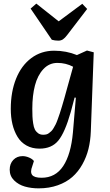

<svg xmlns="http://www.w3.org/2000/svg" viewBox="-20 -803 602 1053"><path d="M147.9 -755.9 179.2 -783.2 301.8 -686 431.2 -782.2 458 -753.9 349.1 -611.8Q335.9 -594.2 325.2 -587.2Q314.5 -580.1 299.8 -580.1Q280.3 -580.1 264.2 -585ZM396 -267.1 389.2 -268.1 368.2 -189Q336.4 -76.7 300 -32.2Q263.7 12.2 196.8 12.2Q156.2 12.2 125.5 -4.9Q94.7 -22 76.2 -52.5Q57.6 -83 48.3 -121.6Q39.1 -160.2 39.1 -206.1Q39.1 -298.8 68.1 -371.3Q97.2 -443.8 151.6 -484.4Q206.1 -524.9 276.9 -524.9Q343.8 -524.9 401.9 -501L457 -525.9L494.1 -516.1L478 -81.1Q476.1 -30.8 465.1 13.9Q454.1 58.6 431.6 98.6Q409.2 138.7 376.7 167.5Q344.2 196.3 296.9 213.1Q249.5 230 191.9 230Q151.4 230 116.7 220.2Q82 210.4 57.6 186.5Q33.2 162.6 33.2 127.9Q33.2 94.7 53 74Q72.8 53.2 104 53.2Q120.6 53.2 138.9 60.8Q157.2 68.4 166 80.1L157.2 107.9Q144.5 140.6 156.2 156.2Q168 171.9 208 171.9Q284.2 171.9 326.7 107.7Q369.1 43.5 379.9 -76.2ZM216.8 -64Q225.6 -64 233.4 -65.7Q241.2 -67.4 248.3 -72.8Q255.4 -78.1 261.2 -83.5Q267.1 -88.9 273.7 -100.1Q280.3 -111.3 285.2 -120.8Q290 -130.4 296.4 -148.2Q302.7 -166 307.6 -180.2Q312.5 -194.3 319.8 -219.2Q327.1 -244.1 332.8 -263.7Q338.4 -283.2 347.2 -315.9L380.9 -437Q341.3 -458 294.9 -458Q249.5 -458 217.8 -423.8Q186 -389.6 171.6 -334.2Q157.2 -278.8 157.2 -207Q157.2 -180.7 158 -164.3Q158.7 -147.9 161.9 -126.7Q165 -105.5 171.1 -93.3Q177.2 -81.1 188.7 -72.5Q200.2 -64 216.8 -64Z"/></svg>

Font: Literata Book SemiBold
Style: Italic
Weight: 600
Italic angle: -3°
Designer: Latin by Veronika Burian and Jose Scaglione. Greek by Irene Vlachou. Cyrillic by Vera Evstafieva
Foundry: TypeTogether
Version: Version 1.003;PS 001.003;hotconv 1.0.88;makeotf.lib2.5.64775